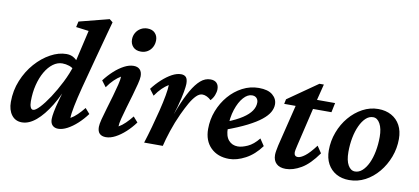

<svg xmlns="http://www.w3.org/2000/svg" viewBox="-65 -901 2464 1129"><g transform="rotate(10 1167.0 -336.0)"><path d="M106.4 7.8Q67.4 7.8 44.9 -22Q22.5 -51.8 22.5 -99.6Q22.5 -168 47.4 -228.5Q72.3 -289.1 112.8 -335Q153.3 -380.9 201.7 -407.2Q250 -433.6 296.9 -433.6Q325.2 -433.6 345.7 -418.5Q366.2 -403.3 386.7 -376L359.4 -344.7Q343.8 -361.3 323.2 -368.2Q302.7 -375 282.2 -375Q252.9 -375 226.6 -355.5Q200.2 -335.9 180.2 -301.3Q160.2 -266.6 148.9 -221.2Q137.7 -175.8 137.7 -124Q137.7 -102.5 143.1 -89.4Q148.4 -76.2 159.2 -76.2Q172.9 -76.2 197.8 -102.5Q222.7 -128.9 252 -173.3Q281.2 -217.8 308.1 -271Q335 -324.2 351.6 -378.9L355.5 -395.5L400.4 -589.8L324.2 -599.6L332 -633.8L510.7 -679.7L530.3 -664.1Q520.5 -628.9 510.3 -591.3Q500 -553.7 490.2 -516.6Q480.5 -479.5 470.7 -444.3L420.9 -256.8Q403.3 -188.5 393.6 -140.1Q383.8 -91.8 383.8 -67.4Q404.3 -79.1 423.3 -97.7Q442.4 -116.2 461.9 -140.6L489.3 -109.4Q464.8 -76.2 436 -49.8Q407.2 -23.4 377.9 -7.8Q348.6 7.8 323.2 7.8Q301.8 7.8 289.1 -4.9Q276.4 -17.6 276.4 -42Q276.4 -57.6 281.7 -86.4Q287.1 -115.2 300.3 -162.6Q313.5 -210 334 -281.2H343.8Q312.5 -193.4 272.9 -128.4Q233.4 -63.5 190.9 -27.8Q148.4 7.8 106.4 7.8Z M608.4 7.8Q584 7.8 570.8 -4.9Q557.6 -17.6 557.6 -44.9Q557.6 -60.5 565.4 -91.3Q573.2 -122.1 585 -160.6Q596.7 -199.2 607.9 -238.3Q619.1 -277.3 627 -309.6Q634.8 -341.8 634.8 -358.4Q615.2 -346.7 595.7 -328.1Q576.2 -309.6 556.6 -281.2L529.3 -317.4Q553.7 -349.6 582.5 -376Q611.3 -402.3 641.1 -418Q670.9 -433.6 697.3 -433.6Q721.7 -433.6 734.9 -419.9Q748 -406.2 748 -379.9Q748 -364.3 740.2 -333.5Q732.4 -302.7 721.2 -263.7Q710 -224.6 698.2 -185.5Q686.5 -146.5 678.7 -115.2Q670.9 -84 670.9 -67.4Q691.4 -79.1 710.4 -97.7Q729.5 -116.2 749 -140.6L776.4 -109.4Q752 -76.2 723.1 -49.8Q694.3 -23.4 664.6 -7.8Q634.8 7.8 608.4 7.8ZM723.6 -523.4Q693.4 -523.4 676.8 -541Q660.2 -558.6 660.2 -585Q660.2 -606.4 670.4 -624.5Q680.7 -642.6 698.7 -653.3Q716.8 -664.1 739.3 -664.1Q768.6 -664.1 784.7 -647Q800.8 -629.9 800.8 -604.5Q800.8 -582 791 -563.5Q781.2 -544.9 763.7 -534.2Q746.1 -523.4 723.6 -523.4Z M1125 -337.9Q1106.4 -337.9 1088.4 -319.8Q1070.3 -301.8 1052.7 -271Q1035.2 -240.2 1016.6 -200.2Q992.2 -147.5 974.1 -92.8Q956.1 -38.1 947.3 0H835.9Q850.6 -45.9 865.2 -98.6Q879.9 -151.4 892.6 -202.6Q905.3 -253.9 912.6 -295.4Q919.9 -336.9 919.9 -358.4Q900.4 -346.7 881.3 -328.1Q862.3 -309.6 842.8 -281.2L815.4 -317.4Q839.8 -349.6 868.7 -376Q897.5 -402.3 926.3 -418Q955.1 -433.6 980.5 -433.6Q1000 -433.6 1010.3 -422.4Q1020.5 -411.1 1020.5 -382.8Q1020.5 -369.1 1014.6 -334.5Q1008.8 -299.8 993.2 -242.2Q977.5 -184.6 946.3 -99.6H942.4Q970.7 -175.8 995.1 -237.3Q1019.5 -298.8 1044.9 -342.8Q1070.3 -386.7 1097.2 -410.2Q1124 -433.6 1156.2 -433.6Q1180.7 -433.6 1193.4 -420.4Q1206.1 -407.2 1206.1 -383.8Q1206.1 -367.2 1198.7 -348.1Q1191.4 -329.1 1176.8 -313.5Q1166 -324.2 1151.9 -331.1Q1137.7 -337.9 1125 -337.9Z M1343.8 7.8Q1275.4 7.8 1233.9 -33.2Q1192.4 -74.2 1192.4 -144.5Q1192.4 -201.2 1212.4 -252.9Q1232.4 -304.7 1267.1 -345.2Q1301.8 -385.7 1347.7 -409.7Q1393.6 -433.6 1445.3 -433.6Q1500 -433.6 1527.3 -410.6Q1554.7 -387.7 1554.7 -354.5Q1554.7 -331.1 1541.5 -307.6Q1528.3 -284.2 1498.5 -260.3Q1468.8 -236.3 1418 -210.4Q1367.2 -184.6 1292 -157.2V-205.1Q1348.6 -227.5 1383.3 -250.5Q1418 -273.4 1434.1 -297.4Q1450.2 -321.3 1450.2 -346.7Q1450.2 -363.3 1440.4 -373.5Q1430.7 -383.8 1413.1 -383.8Q1386.7 -383.8 1362.3 -356.4Q1337.9 -329.1 1321.8 -280.8Q1305.7 -232.4 1305.7 -168.9Q1305.7 -121.1 1326.7 -97.2Q1347.7 -73.2 1381.8 -73.2Q1406.2 -73.2 1439.9 -88.4Q1473.6 -103.5 1504.9 -142.6L1532.2 -101.6Q1492.2 -46.9 1440.9 -19.5Q1389.6 7.8 1343.8 7.8Z M1871.1 -118.2Q1822.3 -48.8 1773.9 -20.5Q1725.6 7.8 1681.6 7.8Q1645.5 7.8 1626 -10.7Q1606.4 -29.3 1606.4 -62.5Q1606.4 -73.2 1608.9 -87.4Q1611.3 -101.6 1615.2 -120.1L1675.8 -367.2H1607.4L1613.3 -395.5L1791 -519.5H1817.4L1785.2 -391.6L1725.6 -139.6Q1721.7 -122.1 1719.7 -112.8Q1717.8 -103.5 1717.8 -98.6Q1717.8 -73.2 1740.2 -73.2Q1756.8 -73.2 1782.2 -92.3Q1807.6 -111.3 1843.8 -159.2ZM1731.4 -367.2 1743.2 -423.8H1901.4L1889.6 -367.2Z M2060.5 7.8Q2016.6 7.8 1983.4 -10.7Q1950.2 -29.3 1931.6 -63.5Q1913.1 -97.7 1913.1 -144.5Q1913.1 -200.2 1932.6 -252.4Q1952.1 -304.7 1986.3 -345.2Q2020.5 -385.7 2064.9 -409.7Q2109.4 -433.6 2158.2 -433.6Q2203.1 -433.6 2236.8 -415Q2270.5 -396.5 2289.1 -362.3Q2307.6 -328.1 2307.6 -280.3Q2307.6 -224.6 2288.1 -172.9Q2268.6 -121.1 2234.4 -80.1Q2200.2 -39.1 2155.8 -15.6Q2111.3 7.8 2060.5 7.8ZM2085.9 -47.9Q2109.4 -47.9 2129.4 -65.9Q2149.4 -84 2164.1 -115.2Q2178.7 -146.5 2186.5 -187.5Q2194.3 -228.5 2194.3 -273.4Q2194.3 -322.3 2178.2 -351.6Q2162.1 -380.9 2136.7 -380.9Q2112.3 -380.9 2092.8 -362.3Q2073.2 -343.8 2058.6 -312Q2043.9 -280.3 2036.1 -239.7Q2028.3 -199.2 2028.3 -154.3Q2028.3 -103.5 2044.4 -75.7Q2060.5 -47.9 2085.9 -47.9Z"/></g></svg>

Font: Crimson Pro ExtraLight SemiBold
Style: Italic
Weight: 600
Italic angle: -12°
Version: Version 1.002